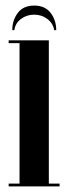

<svg xmlns="http://www.w3.org/2000/svg" viewBox="-20 -668 244 688"><path d="M11 0V-10H50V-513.5H11V-523.5H155V-10H193.5V0ZM102.5 -648Q141.5 -648 161.5 -621.8Q181.5 -595.5 181.5 -560H174Q170.5 -584 150 -599.8Q129.5 -615.5 102.5 -615.5Q75.5 -615.5 55 -600Q34.5 -584.5 31.5 -560H24Q24 -595.5 43.8 -621.8Q63.5 -648 102.5 -648Z"/></svg>

Font: Imbue 100pt SemiBold
Style: Regular
Weight: 600
Designer: Tyler Finck
Foundry: Etcetera Type Company
Version: Version 1.102; ttfautohint (v1.8.3)